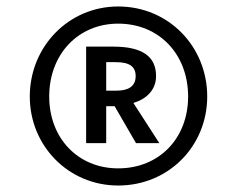

<svg xmlns="http://www.w3.org/2000/svg" viewBox="-20 -830 732 593"><path d="M345 -810C192 -810 72 -686 72 -532C72 -379 192 -257 345 -257C501 -257 620 -379 620 -532C620 -686 501 -810 345 -810ZM345 -310C221 -310 132 -403 132 -532C132 -662 221 -757 345 -757C472 -757 561 -662 561 -532C561 -403 472 -310 345 -310ZM462 -595C462 -656 419 -686 330 -686H246V-388H308V-502H334L400 -388H472L392 -512C432 -524 462 -552 462 -595ZM308 -638H338C379 -638 399 -625 399 -595C399 -563 376 -550 340 -550H308Z"/></svg>

Font: Glow Sans SC Normal Medium
Style: Regular
Weight: 600
Designer: Ryoko NISHIZUKA (kana, bopomofo & ideographs); Paul D. Hunt (Latin, Greek & Cyrillic); Sandoll Communications, Soo-young
Version: Version 0.93